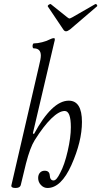

<svg xmlns="http://www.w3.org/2000/svg" viewBox="-20 -913 499 946"><path d="M305.2 -758.8Q296.9 -758.8 291 -769L215.8 -880.9Q213.4 -884.8 220.5 -889.9Q227.5 -895 231 -892.1L311 -828.1Q319.3 -821.8 321.8 -821.8Q325.7 -821.8 336.9 -828.1L448.2 -892.1Q453.1 -895 457 -889.9Q460.9 -884.8 458 -881.8L325.2 -768.1Q313 -758.8 305.2 -758.8ZM56.2 13.2Q44.9 13.2 39.8 9.8Q34.7 6.3 36.1 0L171.9 -586.9Q181.2 -623.5 181.2 -639.2Q181.2 -674.8 146 -674.8Q142.1 -674.8 140.9 -680.9Q139.6 -687 141.4 -693.1Q143.1 -699.2 147 -699.2Q165 -699.2 188 -705.1Q210.9 -710.9 226.1 -719.2Q237.8 -725.1 245.1 -725.1Q250 -725.1 250 -720.2Q250 -711.9 248 -708L142.1 -256.8L147 -252Q236.3 -417 318.8 -417Q383.8 -417 383.8 -312Q383.8 -216.3 332 -100.1Q281.2 13.2 213.9 13.2Q195.3 13.2 181.6 -1.5Q168 -16.1 168 -36.1Q168 -52.2 176.8 -62Q185.5 -71.8 200.2 -71.8Q223.6 -71.8 225.1 -48.8Q226.6 -23.9 244.1 -23.9Q258.8 -23.9 276.9 -62Q297.9 -100.6 313.5 -168.5Q329.1 -236.3 329.1 -286.1Q329.1 -366.2 298.8 -366.2Q271 -366.2 232.7 -328.9Q194.3 -291.5 150.9 -222.2Q128.4 -186.5 107.9 -106.9L82 0Q77.6 13.2 56.2 13.2Z"/></svg>

Font: Junicode SmCond Light
Style: Italic
Weight: 300
Width: 4
Italic angle: -11°
Designer: Peter S. Baker
Version: Version 2.206